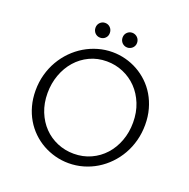

<svg xmlns="http://www.w3.org/2000/svg" viewBox="-151 -1024 1165 1181"><g transform="rotate(20 431.0 -434.0)"><path d="M430.7 -55.7Q491.2 -55.7 542.5 -79.1Q593.8 -102.5 630.9 -143.6Q668 -184.6 688.7 -240.2Q709.5 -295.9 709.5 -360.4Q709.5 -427.2 687.3 -482.4Q665 -537.6 627 -576.9Q588.9 -616.2 538.1 -637.9Q487.3 -659.7 430.2 -659.7Q369.1 -659.7 318.1 -635.5Q267.1 -611.3 230.5 -569.6Q193.8 -527.8 173.3 -471.7Q152.8 -415.5 152.8 -352.1Q152.8 -285.6 174.8 -231Q196.8 -176.3 234.4 -137.5Q272 -98.6 322.8 -77.1Q373.5 -55.7 430.7 -55.7ZM420.9 9.8Q375.5 9.8 332.5 -1.7Q289.6 -13.2 251.5 -34.4Q213.4 -55.7 181.4 -86.7Q149.4 -117.7 126.5 -156.7Q103.5 -195.8 90.8 -242.4Q78.1 -289.1 78.1 -342.3Q78.1 -397.5 91.8 -447Q105.5 -496.6 130.1 -539.1Q154.8 -581.5 188.7 -616Q222.7 -650.4 263.2 -674.6Q303.7 -698.7 349.6 -711.9Q395.5 -725.1 443.8 -725.1Q487.3 -725.1 529.5 -714.1Q571.8 -703.1 609.6 -682.1Q647.5 -661.1 679.4 -630.6Q711.4 -600.1 734.6 -561Q757.8 -522 771 -474.6Q784.2 -427.2 784.2 -373Q784.2 -318.4 771 -268.8Q757.8 -219.2 733.6 -176.8Q709.5 -134.3 676 -99.9Q642.6 -65.4 602.3 -41Q562 -16.6 515.9 -3.4Q469.7 9.8 420.9 9.8ZM292.5 -830.6Q292.5 -851.1 306.2 -864.7Q319.8 -878.4 338.9 -878.4Q359.4 -878.4 373 -864.3Q386.7 -850.1 386.7 -829.1Q386.7 -808.6 373 -795.4Q359.4 -782.2 339.4 -782.2Q329.6 -782.2 321 -785.9Q312.5 -789.6 306.2 -796.1Q299.8 -802.7 296.1 -811.5Q292.5 -820.3 292.5 -830.6ZM469.7 -830.6Q469.7 -851.1 483.4 -864.7Q497.1 -878.4 516.6 -878.4Q526.9 -878.4 535.6 -874.5Q544.4 -870.6 551 -864Q557.6 -857.4 561.3 -848.4Q564.9 -839.4 564.9 -829.1Q564.9 -818.8 561 -810.3Q557.1 -801.8 550.8 -795.7Q544.4 -789.6 535.6 -785.9Q526.9 -782.2 517.6 -782.2Q507.3 -782.2 498.8 -785.9Q490.2 -789.6 483.6 -796.1Q477.1 -802.7 473.4 -811.5Q469.7 -820.3 469.7 -830.6Z"/></g></svg>

Font: Proza Libre
Style: Light
Weight: 300
Designer: Jasper de Waard
Foundry: Jasper de Waard
Version: Version 1.000; ttfautohint (v1.4.1.8-43bc)